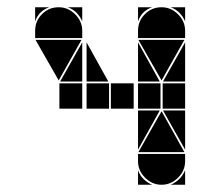

<svg xmlns="http://www.w3.org/2000/svg" viewBox="-20 -512 608 530"><path d="M116 -492Q87 -482 77 -453V-492ZM207 -453Q201 -467 191 -477Q181 -487 167 -492H207ZM491 -453Q485 -467 475 -477Q465 -487 451 -492H491ZM361 -2V-42Q366 -28 376 -18Q386 -8 400 -2ZM491 -2H451Q479 -14 491 -42ZM219 -395 279 -287H219ZM421 -207 361 -99V-207ZM361 -395 421 -287H361ZM491 -99 430 -207H491ZM146 -287 207 -395V-287ZM430 -287 491 -395V-287ZM219 -282H281V-212H219ZM361 -282H423V-212H361ZM429 -282H491V-212H429ZM286 -282H349V-212H286ZM144 -282H207V-212H144ZM205 -402 142 -290 78 -402ZM489 -402 426 -290 362 -402ZM362 -92 426 -205 489 -92ZM426 -2Q400 -2 380.5 -21.5Q361 -41 361 -67V-87H491V-67Q491 -41 471.5 -21.5Q452 -2 426 -2ZM142 -492Q168 -492 187.5 -472.5Q207 -453 207 -427V-407H77V-427Q77 -454 96 -473Q115 -492 142 -492ZM426 -492Q452 -492 471.5 -472.5Q491 -453 491 -427V-407H361V-427Q361 -454 380 -473Q399 -492 426 -492ZM400 -492Q371 -482 361 -453V-492Z"/></svg>

Font: CAT DyFa
Style: Regular
Weight: 400
Designer: Peter Wiegel
Foundry: Peter Wiegel
Version: Version 1.001; ttfautohint (v1.3)